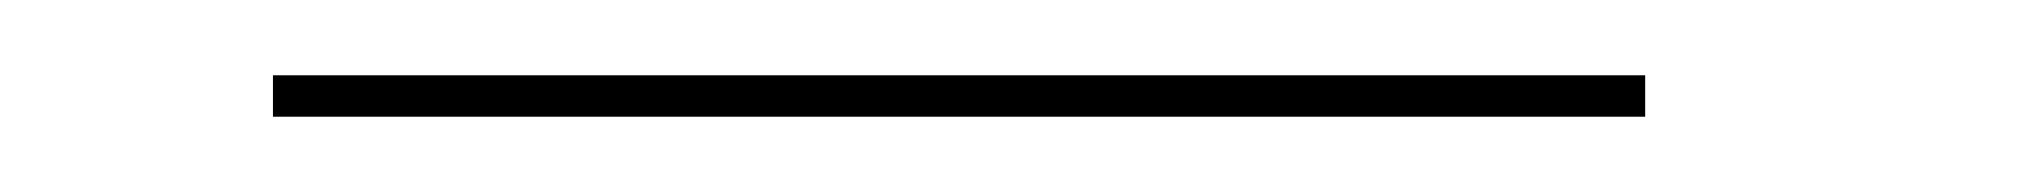

<svg xmlns="http://www.w3.org/2000/svg" viewBox="-20 -265 538 51"><path d="M52.5 -234H417V-245H52.5Z"/></svg>

Font: Anybody Expanded Thin
Style: Regular
Weight: 250
Width: 7
Version: Version 1.113;gftools[0.9.25]